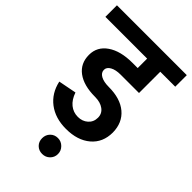

<svg xmlns="http://www.w3.org/2000/svg" viewBox="-286 -737 1034 1034"><g transform="rotate(45 231.0 -219.5)"><path d="M243 -395Q206 -395 183.5 -382.5Q161 -370 161 -350Q161 -328 183.5 -315.5Q206 -303 245 -303Q333 -303 383 -261Q433 -219 434 -145Q434 -69 381.5 -24.5Q329 20 242 20H241Q160 20 106 -21Q52 -62 36 -135L139 -155Q153 -114 179.5 -92.5Q206 -71 241 -71Q275 -71 298 -91.5Q321 -112 321 -145Q321 -176 296 -194.5Q271 -213 230 -213Q144 -213 95.5 -249Q47 -285 47 -350Q47 -412 100 -448.5Q153 -485 243 -485H283V-557H-35V-645H497V-557H383V-395ZM186 146Q186 120 203 102.5Q220 85 246 85Q271 85 289 103Q307 121 307 146Q307 171 289.5 188.5Q272 206 246 206Q220 206 203 189Q186 172 186 146Z"/></g></svg>

Font: Akshar Medium
Style: Regular
Weight: 500
Designer: Tall Chai
Foundry: Tall Chai
Version: Version 1.000